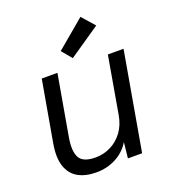

<svg xmlns="http://www.w3.org/2000/svg" viewBox="-139 -852 854 966"><g transform="rotate(-20 288.5 -369.5)"><path d="M212 12Q154 12 114.5 -10.5Q75 -33 59.5 -80.5Q44 -128 57 -201L114 -526H198L141 -200Q129 -130 148 -95Q167 -60 234 -60Q276 -60 314 -78.5Q352 -97 379 -133Q406 -169 415 -221L468 -526H552L460 0H384L393 -84Q365 -38 317 -13Q269 12 212 12ZM296 -569 251 -623 403 -751 463 -683Z"/></g></svg>

Font: DM Sans 9pt
Style: Italic
Weight: 400
Italic angle: -10°
Designer: Colophon Foundry, Jonny Pinhorn
Foundry: Colophon Foundry
Version: Version 4.004